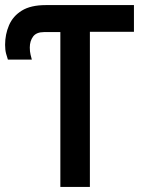

<svg xmlns="http://www.w3.org/2000/svg" viewBox="-27 -734 577 754"><path d="M210 0V-608H146Q116 -608 103 -590.5Q90 -573 90 -547Q90 -532 93 -519.5Q96 -507 98 -500H4Q1 -508 -3 -523Q-7 -538 -7 -558Q-7 -599 8.5 -635Q24 -671 59 -692.5Q94 -714 153 -714H499V-609H326V0Z"/></svg>

Font: Noto Sans Mono Condensed SemiBold
Style: Regular
Weight: 600
Width: 3
Designer: Monotype Design Team
Foundry: Monotype Imaging Inc.
Version: Version 2.014